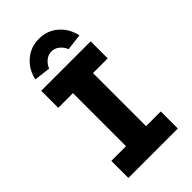

<svg xmlns="http://www.w3.org/2000/svg" viewBox="-273 -1004 1090 1090"><g transform="rotate(-45 272.0 -459.0)"><path d="M73 0V-137H191V-563H73V-700H470V-563H352V-137H470V0ZM194 -757 95 -769Q109 -834 157 -876Q205 -918 272 -918Q340 -918 387.5 -876Q435 -834 449 -769L350 -757Q340 -783 319 -800Q298 -817 272 -817Q246 -817 225 -800Q204 -783 194 -757Z"/></g></svg>

Font: Readex Pro bold
Style: Bold
Weight: 700
Designer: Bonnie Shaver-Troup, Thomas Jockin
Foundry: Lexend
Version: Version 1.200; ttfautohint (v1.8.3)